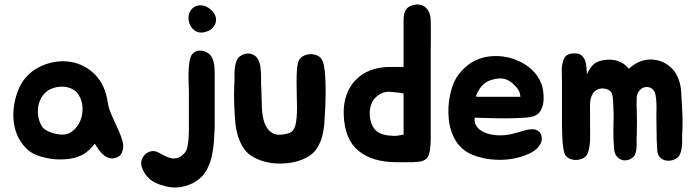

<svg xmlns="http://www.w3.org/2000/svg" viewBox="-20 -722 3128 863"><path d="M157 -421Q187 -436 220 -442.5Q253 -449 285.5 -445.5Q318 -442 348 -428.5Q378 -415 404 -390Q430 -364 444 -333Q458 -302 464 -264Q468 -238 477 -216Q486 -194 496.5 -172Q507 -150 516.5 -128Q526 -106 532 -82Q537 -59 528.5 -37.5Q520 -16 494 -11Q479 -8 465.5 -13.5Q452 -19 441 -29.5Q430 -40 421.5 -52.5Q413 -65 406 -76Q383 -46 356 -29.5Q329 -13 291 -8Q259 -4 230 -6Q201 -8 168 -17Q125 -28 97.5 -55.5Q70 -83 55.5 -119.5Q41 -156 40 -198Q39 -240 50 -281Q64 -335 92 -369Q120 -403 157 -421ZM182 -304Q168 -290 160 -271Q152 -252 150.5 -231Q149 -210 154 -189Q159 -168 170 -152Q180 -138 204 -128.5Q228 -119 254 -117Q284 -115 306.5 -133Q329 -151 340.5 -178.5Q352 -206 351 -237.5Q350 -269 334 -295Q322 -314 302.5 -323Q283 -332 261 -332.5Q239 -333 217.5 -325.5Q196 -318 182 -304Z M905 -579Q875 -570 854 -585.5Q833 -601 828 -630Q825 -651 832.5 -667Q840 -683 853.5 -691Q867 -699 885 -698Q903 -697 921 -684Q938 -672 945.5 -656.5Q953 -641 950.5 -626Q948 -611 937 -598Q926 -585 905 -579ZM945 -395Q945 -383 945 -350Q945 -317 945 -278.5Q945 -240 945 -204Q945 -168 945 -149Q944 -119 941.5 -85Q939 -51 931.5 -18Q924 15 908 43.5Q892 72 864 91Q832 112 794 118.5Q756 125 720 114Q698 109 677.5 99Q657 89 643 73Q625 54 617 27.5Q609 1 627 -22Q639 -37 656.5 -41.5Q674 -46 691 -37Q707 -29 722 -21Q737 -13 752 -10.5Q767 -8 782 -13.5Q797 -19 812 -37Q819 -46 822.5 -63Q826 -80 827.5 -100.5Q829 -121 829 -141.5Q829 -162 829 -178Q829 -200 829 -215.5Q829 -231 829 -244.5Q829 -258 829 -272.5Q829 -287 829 -308Q829 -320 828 -344Q827 -368 827.5 -394.5Q828 -421 831.5 -444Q835 -467 843 -477Q856 -494 876.5 -494.5Q897 -495 914 -484Q925 -477 931 -466.5Q937 -456 940 -444Q943 -432 944 -419.5Q945 -407 945 -395Z M1442 -238Q1440 -205 1438 -171.5Q1436 -138 1427.5 -107Q1419 -76 1401.5 -51Q1384 -26 1352 -11Q1324 3 1292 8.5Q1260 14 1228 13Q1196 12 1166 3.5Q1136 -5 1112 -20Q1088 -35 1073 -59Q1058 -83 1049.5 -111Q1041 -139 1038 -169Q1035 -199 1034 -225Q1030 -294 1034 -361Q1034 -374 1034 -390.5Q1034 -407 1036.5 -423Q1039 -439 1045 -452.5Q1051 -466 1065 -473Q1095 -489 1120.5 -475Q1146 -461 1151 -417Q1154 -394 1153.5 -366Q1153 -338 1155 -315Q1156 -281 1157 -241.5Q1158 -202 1168.5 -171Q1179 -140 1203.5 -124.5Q1228 -109 1277 -123Q1300 -130 1307.5 -158Q1315 -186 1315 -241Q1315 -265 1314 -294Q1313 -323 1313 -351.5Q1313 -380 1314.5 -404.5Q1316 -429 1320 -442Q1325 -460 1341 -469Q1357 -478 1375 -478.5Q1393 -479 1409 -471Q1425 -463 1431 -445Q1437 -429 1439.5 -404.5Q1442 -380 1443 -351.5Q1444 -323 1443.5 -293.5Q1443 -264 1442 -238Z M1836 -699Q1855 -704 1869.5 -700.5Q1884 -697 1894.5 -687Q1905 -677 1910.5 -662Q1916 -647 1916 -629Q1917 -579 1916.5 -551Q1916 -523 1916 -502V-195Q1916 -141 1916 -105Q1916 -69 1912.5 -46.5Q1909 -24 1900.5 -13Q1892 -2 1875 2.5Q1858 7 1830.5 7Q1803 7 1762 7Q1654 7 1591.5 -44Q1529 -95 1525 -206Q1523 -254 1537 -294Q1551 -334 1578.5 -362.5Q1606 -391 1646.5 -406.5Q1687 -422 1739 -421H1794V-600Q1794 -616 1794 -631.5Q1794 -647 1797 -660.5Q1800 -674 1809 -684Q1818 -694 1836 -699ZM1662 -144Q1683 -115 1738 -112Q1749 -111 1759 -111.5Q1769 -112 1777 -114Q1786 -115 1794 -117V-302Q1759 -308 1730.5 -309.5Q1702 -311 1674 -289Q1659 -277 1651 -258.5Q1643 -240 1642 -219.5Q1641 -199 1646 -179Q1651 -159 1662 -144Z M2343 -137Q2355 -140 2367.5 -141Q2380 -142 2390.5 -138Q2401 -134 2408 -124.5Q2415 -115 2415 -98Q2415 -86 2409 -75Q2403 -64 2394 -55Q2385 -46 2374 -39.5Q2363 -33 2353 -29Q2324 -16 2286.5 -9Q2249 -2 2209 -4Q2155 -6 2105.5 -25.5Q2056 -45 2028 -90Q2002 -134 1997 -188Q1992 -242 2002 -290Q2013 -348 2039.5 -384.5Q2066 -421 2103 -443Q2148 -469 2204 -470Q2260 -471 2311 -448Q2345 -433 2372 -407.5Q2399 -382 2413 -346Q2417 -337 2419.5 -324Q2422 -311 2423 -296.5Q2424 -282 2423 -268Q2422 -254 2418 -243Q2412 -225 2403 -215Q2394 -205 2380 -200Q2366 -195 2346.5 -193.5Q2327 -192 2300 -191Q2276 -190 2255 -190Q2234 -190 2212 -190.5Q2190 -191 2166.5 -191.5Q2143 -192 2114 -193Q2111 -173 2119.5 -158.5Q2128 -144 2143 -134.5Q2158 -125 2177 -120Q2196 -115 2214 -114Q2248 -112 2279 -119.5Q2310 -127 2343 -137ZM2300 -331Q2281 -353 2260 -363Q2244 -370 2226.5 -369.5Q2209 -369 2193 -364Q2164 -357 2144 -334Q2142 -332 2137 -324.5Q2132 -317 2127.5 -309Q2123 -301 2121 -294Q2119 -287 2123 -287H2319Q2318 -301 2314 -310.5Q2310 -320 2300 -331Z M3046 -233Q3048 -201 3048 -172.5Q3048 -144 3046 -112Q3046 -100 3046 -85Q3046 -70 3044 -56Q3042 -42 3037 -30Q3032 -18 3022 -11Q3010 -3 2995 -0.5Q2980 2 2967 -2Q2954 -6 2944.5 -17Q2935 -28 2934 -48Q2931 -94 2931 -140Q2931 -163 2930.5 -184Q2930 -205 2931 -243Q2931 -262 2928 -286.5Q2925 -311 2913 -321Q2904 -329 2893 -330.5Q2882 -332 2871.5 -328Q2861 -324 2853 -313.5Q2845 -303 2842 -287Q2842 -274 2841.5 -260.5Q2841 -247 2842 -235Q2843 -203 2843 -174.5Q2843 -146 2842 -114Q2841 -101 2841.5 -86Q2842 -71 2841 -56.5Q2840 -42 2835.5 -30Q2831 -18 2820 -11Q2808 -3 2794.5 -1.5Q2781 0 2769.5 -5.5Q2758 -11 2749.5 -23Q2741 -35 2740 -55Q2738 -78 2737.5 -97.5Q2737 -117 2737 -139Q2737 -162 2738 -186.5Q2739 -211 2737 -234Q2737 -241 2736.5 -250.5Q2736 -260 2735.5 -270Q2735 -280 2733.5 -289.5Q2732 -299 2729 -305Q2721 -319 2700.5 -323Q2680 -327 2666 -320Q2652 -313 2645 -302Q2638 -291 2635 -278Q2632 -265 2632 -250.5Q2632 -236 2632 -223Q2632 -158 2632.5 -110.5Q2633 -63 2622 -34Q2617 -19 2601.5 -11Q2586 -3 2568.5 -3Q2551 -3 2536 -11Q2521 -19 2516 -36Q2513 -47 2510.5 -67.5Q2508 -88 2507 -113Q2506 -138 2506 -163.5Q2506 -189 2506 -210V-354Q2505 -377 2505 -404Q2505 -431 2513 -453Q2520 -472 2535 -477.5Q2550 -483 2566 -482Q2584 -482 2594.5 -472.5Q2605 -463 2610 -449.5Q2615 -436 2616 -419.5Q2617 -403 2618 -388Q2629 -413 2644.5 -429.5Q2660 -446 2689 -451Q2763 -465 2807 -413Q2827 -433 2858 -446Q2882 -455 2907 -454.5Q2932 -454 2954.5 -445Q2977 -436 2995.5 -419Q3014 -402 3025 -378Q3040 -346 3042 -307Q3044 -268 3046 -233Z"/></svg>

Font: Jua
Style: Regular
Weight: 400
Version: Version 1.001